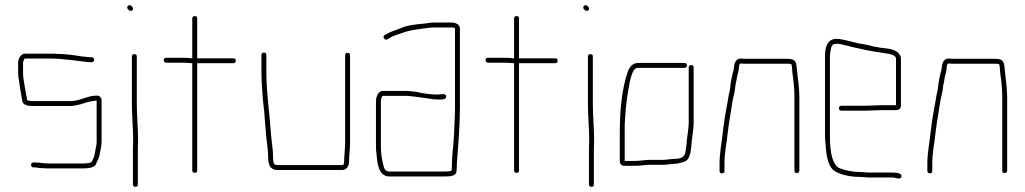

<svg xmlns="http://www.w3.org/2000/svg" viewBox="-20 -666 3956 741"><path d="M297 -448C266 -453 233 -458 200 -458C193 -459 187 -459 180 -459H76C62 -459 50 -441 50 -425V-383C50 -371 53 -359 54 -349C57 -324 62 -302 66 -277C68 -262 85 -257 102 -257H253C260 -257 265 -258 270 -259C282 -262 289 -262 302 -267C319 -273 334 -276 353 -278V-118C353 -112 352 -106 351 -101C347 -85 347 -70 341 -56L334 -42C330 -35 304 -35 294 -35H168C150 -35 131 -39 116 -39H110C103 -39 100 -36 100 -30C100 -24 103 -20 109 -20H116C119 -20 124 -19 129 -18C140 -17 156 -16 168 -16H294C317 -16 345 -17 351 -34C355 -44 361 -54 364 -66C366 -84 372 -97 372 -118V-278C372 -289 365 -297 354 -297C316 -297 289 -276 253 -276H102C96 -276 89 -279 85 -279V-280C82 -298 77 -319 75 -335C73 -351 69 -366 69 -383V-425C69 -426 73 -440 76 -440H179C186 -440 193 -440 200 -439C206 -439 212 -439 218 -438C244 -435 271 -433 296 -429C305 -429 319 -426 327 -426H334C340 -426 343 -430 343 -436C343 -442 340 -445 334 -445H327C320 -445 305 -448 297 -448Z M494 -122C493 -107 493 -93 493 -79V45C493 52 497 55 503 55C509 55 512 52 512 45V-79C512 -92 512 -107 513 -122C513 -171 508 -216 508 -265V-448C508 -454 505 -457 499 -457C493 -457 489 -454 489 -448V-265C489 -217 494 -170 494 -122ZM474 -630C478 -626 485 -620 491 -627C497 -634 491 -639 487 -643C478 -652 465 -639 474 -630Z M722 -422V-8C722 -2 726 1 732 1C738 1 741 -2 741 -8V-422H880C887 -422 890 -426 890 -432C890 -438 887 -441 880 -441H741V-594C741 -601 738 -604 732 -604C726 -604 722 -601 722 -594V-441H718C709 -442 701 -443 693 -443H622C615 -443 612 -440 612 -434C612 -428 615 -424 622 -424H693C702 -424 713 -422 722 -422Z M1050 -10H1302C1316 -10 1327 -25 1327 -39C1327 -63 1331 -89 1331 -117V-452C1331 -459 1327 -462 1321 -462C1315 -462 1312 -459 1312 -452V-117C1312 -90 1308 -64 1308 -39C1308 -36 1306 -29 1302 -29H1050C1035 -29 1034 -41 1034 -56C1034 -95 1027 -122 1025 -159C1020 -233 1008 -308 1008 -386V-454C1008 -460 1005 -463 999 -463C993 -463 989 -460 989 -454V-386C989 -354 992 -320 994 -288C995 -269 1001 -235 1001 -216C1002 -197 1005 -175 1006 -157C1008 -122 1015 -93 1015 -56C1015 -30 1024 -10 1050 -10Z M1431 -274V-101C1431 -94 1431 -88 1432 -82C1436 -41 1438 15 1483 15H1693C1716 15 1742 15 1742 -8C1743 -15 1743 -22 1743 -27C1743 -33 1743 -40 1744 -47C1749 -110 1755 -182 1755 -252V-556C1755 -570 1740 -579 1724 -579H1654C1640 -579 1630 -576 1618 -575C1586 -572 1551 -569 1526 -557C1507 -549 1489 -545 1473 -535C1466 -532 1456 -528 1462 -518C1468 -508 1477 -515 1483 -519C1497 -528 1516 -533 1533 -539C1552 -547 1578 -551 1601 -554C1619 -556 1636 -560 1654 -560H1724C1728 -560 1736 -559 1736 -556V-252C1736 -218 1733 -175 1732 -142C1730 -98 1724 -69 1724 -27C1724 -22 1724 -16 1723 -9V-7H1722C1711 -4 1706 -4 1693 -4H1483C1469 -4 1462 -14 1460 -27C1454 -50 1450 -73 1450 -101V-274C1450 -280 1452 -296 1458 -296H1544C1550 -296 1556 -296 1562 -295L1581 -293C1588 -292 1595 -291 1603 -290C1626 -288 1646 -282 1669 -282C1683 -282 1703 -280 1702 -294C1701 -308 1682 -301 1669 -301C1641 -301 1610 -306 1584 -312L1564 -314C1557 -315 1551 -315 1544 -315H1458C1440 -315 1431 -294 1431 -274Z M1964 -422V-8C1964 -2 1968 1 1974 1C1980 1 1983 -2 1983 -8V-422H2122C2129 -422 2132 -426 2132 -432C2132 -438 2129 -441 2122 -441H1983V-594C1983 -601 1980 -604 1974 -604C1968 -604 1964 -601 1964 -594V-441H1960C1951 -442 1943 -443 1935 -443H1864C1857 -443 1854 -440 1854 -434C1854 -428 1857 -424 1864 -424H1935C1944 -424 1955 -422 1964 -422Z M2254 -122C2253 -107 2253 -93 2253 -79V45C2253 52 2257 55 2263 55C2269 55 2272 52 2272 45V-79C2272 -92 2272 -107 2273 -122C2273 -171 2268 -216 2268 -265V-448C2268 -454 2265 -457 2259 -457C2253 -457 2249 -454 2249 -448V-265C2249 -217 2254 -170 2254 -122ZM2234 -630C2238 -626 2245 -620 2251 -627C2257 -634 2251 -639 2247 -643C2238 -652 2225 -639 2234 -630Z M2388 -26H2432C2447 -26 2466 -29 2481 -30H2538C2555 -30 2571 -34 2587 -34C2596 -34 2611 -39 2619 -41C2647 -49 2647 -92 2650 -125L2653 -147C2655 -164 2656 -168 2657 -188V-405C2657 -412 2654 -415 2648 -415C2642 -415 2638 -412 2638 -405V-188C2637 -168 2636 -167 2634 -149L2631 -127C2630 -111 2629 -98 2626 -83C2624 -61 2609 -53 2586 -53C2570 -53 2554 -49 2538 -49H2480C2467 -48 2446 -45 2432 -45H2391V-184C2392 -195 2392 -206 2393 -218C2396 -268 2403 -310 2411 -352C2415 -367 2422 -404 2441 -404H2621C2628 -404 2631 -408 2631 -414C2631 -420 2628 -423 2621 -423H2441C2421 -423 2408 -405 2402 -387C2380 -322 2372 -241 2372 -154V-43C2372 -35 2379 -26 2388 -26Z M2840 -421C2847 -420 2855 -420 2862 -420H3019C3024 -420 3028 -420 3032 -419C3036 -419 3036 -408 3037 -402C3037 -395 3038 -387 3039 -378C3043 -351 3046 -323 3046 -292V-8C3046 -1 3049 2 3055 2C3061 2 3065 -1 3065 -8V-292C3065 -330 3058 -369 3055 -404C3053 -431 3046 -439 3019 -439H2862C2855 -439 2848 -439 2841 -440C2823 -441 2815 -427 2813 -410C2813 -406 2812 -401 2811 -395C2805 -374 2800 -351 2798 -327C2796 -311 2792 -301 2790 -284C2782 -242 2775 -203 2770 -159C2766 -118 2757 -79 2757 -34V-7C2757 0 2761 3 2767 3C2773 3 2776 0 2776 -7V-34C2776 -79 2785 -115 2789 -157C2794 -200 2802 -239 2808 -281C2812 -298 2815 -308 2817 -325C2817 -336 2822 -350 2823 -361C2825 -376 2832 -393 2832 -408C2833 -414 2833 -421 2840 -421Z M3303 -2C3271 -2 3241 -8 3218 -18C3204 -25 3199 -39 3193 -54C3185 -79 3183 -110 3183 -142V-449C3183 -454 3184 -460 3185 -468C3188 -485 3189 -497 3208 -497C3214 -497 3219 -497 3223 -496L3243 -491C3250 -490 3258 -488 3267 -485C3302 -477 3337 -469 3374 -464L3392 -461C3407 -459 3438 -456 3438 -439V-260H3384C3371 -260 3336 -258 3322 -258H3227C3221 -258 3218 -254 3218 -248C3218 -242 3221 -239 3227 -239H3322C3336 -239 3371 -241 3384 -241H3438C3448 -241 3457 -247 3457 -257V-440C3457 -447 3454 -453 3449 -459C3438 -473 3415 -478 3394 -480L3377 -482C3365 -485 3354 -485 3343 -489C3333 -491 3332 -492 3320 -494C3312 -496 3304 -497 3296 -498C3281 -501 3262 -507 3247 -510C3231 -513 3225 -516 3208 -516C3173 -516 3164 -484 3164 -449V-142C3164 -131 3165 -120 3166 -111C3169 -65 3175 -15 3210 -1C3234 11 3268 17 3303 17C3314 17 3322 19 3333 19H3425C3437 19 3456 30 3459 16C3462 2 3439 0 3425 0H3333C3322 0 3314 -2 3303 -2Z M3642 -421C3649 -420 3657 -420 3664 -420H3821C3826 -420 3830 -420 3834 -419C3838 -419 3838 -408 3839 -402C3839 -395 3840 -387 3841 -378C3845 -351 3848 -323 3848 -292V-8C3848 -1 3851 2 3857 2C3863 2 3867 -1 3867 -8V-292C3867 -330 3860 -369 3857 -404C3855 -431 3848 -439 3821 -439H3664C3657 -439 3650 -439 3643 -440C3625 -441 3617 -427 3615 -410C3615 -406 3614 -401 3613 -395C3607 -374 3602 -351 3600 -327C3598 -311 3594 -301 3592 -284C3584 -242 3577 -203 3572 -159C3568 -118 3559 -79 3559 -34V-7C3559 0 3563 3 3569 3C3575 3 3578 0 3578 -7V-34C3578 -79 3587 -115 3591 -157C3596 -200 3604 -239 3610 -281C3614 -298 3617 -308 3619 -325C3619 -336 3624 -350 3625 -361C3627 -376 3634 -393 3634 -408C3635 -414 3635 -421 3642 -421Z"/></svg>

Font: Electronic
Style: ExThn
Weight: 100
Version: Version 1.011